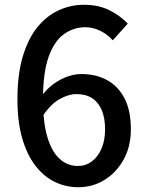

<svg xmlns="http://www.w3.org/2000/svg" viewBox="-20 -770 610 804"><path d="M308 14Q255 14 209 -8.5Q163 -31 128 -76.5Q93 -122 73 -191Q53 -260 53 -354Q53 -460 76 -535.5Q99 -611 138 -658Q177 -705 227 -727.5Q277 -750 331 -750Q393 -750 438.5 -727Q484 -704 515 -671L452 -601Q432 -625 401 -640.5Q370 -656 337 -656Q289 -656 248.5 -627.5Q208 -599 184 -533Q160 -467 160 -354Q160 -259 178 -197.5Q196 -136 229 -105.5Q262 -75 306 -75Q339 -75 364.5 -94Q390 -113 405 -147.5Q420 -182 420 -229Q420 -276 406 -309Q392 -342 365.5 -359Q339 -376 300 -376Q267 -376 229.5 -355Q192 -334 158 -283L154 -367Q175 -397 203 -417.5Q231 -438 261.5 -449Q292 -460 320 -460Q382 -460 428.5 -434.5Q475 -409 501.5 -358Q528 -307 528 -229Q528 -156 497.5 -101.5Q467 -47 417.5 -16.5Q368 14 308 14Z"/></svg>

Font: Noto Sans SC Medium
Style: Regular
Weight: 500
Designer: Ryoko NISHIZUKA  (kana, bopomofo & ideographs); Paul D. Hunt (Latin, Greek & Cyrillic); Sandoll Communications , Soo-you
Foundry: Adobe
Version: Version 2.004-H2;hotconv 1.0.118;makeotfexe 2.5.65603